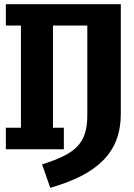

<svg xmlns="http://www.w3.org/2000/svg" viewBox="-20 -713 640 917"><path d="M181 72Q242 53 283.5 32.5Q325 12 350 -14.5Q375 -41 386 -77Q397 -113 397 -163V-591H233V-103H285V0H8V-103H80V-591H8V-693H557V-170Q557 -100 536 -45Q515 10 472.5 53Q430 96 367 128Q304 160 220 184Z"/></svg>

Font: Qzxlaeiskcpccdgjqmyffctclhy
Style: Regular
Weight: 700
Monospace: yes
Designer: Carrois Corporate & Edenspiekermann
Foundry: Carrois Corporate GbR & Edenspiekermann AG
Version: Version 2.001